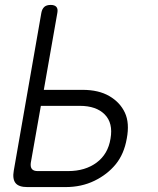

<svg xmlns="http://www.w3.org/2000/svg" viewBox="-20 -760 640 780"><path d="M148 -708Q151 -724 160 -732Q169 -740 186 -740Q202 -740 209 -732Q216 -724 213 -708L158 -395H315Q381 -395 424.5 -369.5Q468 -344 487.5 -302Q507 -260 495 -197Q484 -134 450 -92.5Q416 -51 363.5 -25.5Q311 0 246 0H91Q56 0 43 -16.5Q30 -33 36 -67ZM105 -98Q103 -81 110 -73Q117 -65 133 -65H257Q326 -65 372.5 -99.5Q419 -134 429 -197Q440 -260 405.5 -295Q371 -330 304 -330H146Z"/></svg>

Font: Maple Mono ExtraLight
Style: Italic
Weight: 275
Italic angle: -10°
Monospace: yes
Designer: subframe7536
Version: Version 7.000